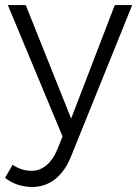

<svg xmlns="http://www.w3.org/2000/svg" viewBox="-28 -544 544 761"><path d="M100 197Q39 197 -8 161L22 109Q57 133 97 133Q129 133 155 112Q181 91 198 51L220 -3L3 -524H74L254 -74L427 -524H496L254 75Q230 135 190.5 166Q151 197 100 197Z"/></svg>

Font: TypoPRO Montserrat
Style: Regular
Weight: 300
Designer: Julieta Ulanovsky
Foundry: Julieta Ulanovsky
Version: Version 6.001